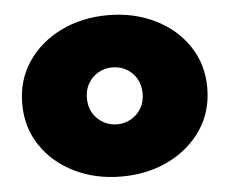

<svg xmlns="http://www.w3.org/2000/svg" viewBox="-44 -578 771 645"><g transform="rotate(-5 341.5 -256.0)"><path d="M341.5 16Q253.5 16 182.8 -18.8Q112 -53.5 70.8 -114.8Q29.5 -176 29.5 -256Q29.5 -336 70.8 -397.2Q112 -458.5 182.8 -493.2Q253.5 -528 341.5 -528Q429.5 -528 500.2 -493.2Q571 -458.5 612.2 -397.2Q653.5 -336 653.5 -256Q653.5 -176 612.2 -114.8Q571 -53.5 500.2 -18.8Q429.5 16 341.5 16ZM341.5 -160Q367 -160 388.5 -172.2Q410 -184.5 422.8 -206Q435.5 -227.5 435.5 -256Q435.5 -284.5 422.8 -306.2Q410 -328 388.5 -340Q367 -352 341.5 -352Q316 -352 294.5 -340Q273 -328 260.2 -306.2Q247.5 -284.5 247.5 -256Q247.5 -227.5 260.2 -206Q273 -184.5 294.5 -172.2Q316 -160 341.5 -160Z"/></g></svg>

Font: Spartan Thin Black
Style: Regular
Weight: 900
Version: Version 1.004